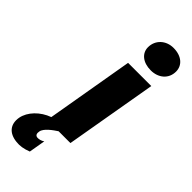

<svg xmlns="http://www.w3.org/2000/svg" viewBox="-412 -786 1024 1024"><g transform="rotate(45 100.0 -274.0)"><path d="M210 -577C266 -577 310 -612 310 -668C310 -714 273 -748 211 -748C155 -748 112 -709 112 -654C112 -609 150 -577 210 -577ZM-26 199C0 202 27 198 60 185L76 92C64 101 48 105 35 104C20 102 17 89 20 74C24 46 69 15 92 0H181L271 -520H96L11 -26C-50 -4 -98 45 -108 98C-118 156 -87 193 -26 199Z"/></g></svg>

Font: Fixel Text 20240404 ExtraBold
Style: Italic
Weight: 800
Width: 4
Italic angle: -10°
Designer: AlfaBravo + MacPaw
Foundry: Kyrylo Tkachov, Marchela Mozhyna, Serhii Makarenko, Maria Weinstein, Zakhar Kryvoshyya
Version: Version 1.211;Glyphs 3.2 (3225)